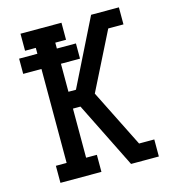

<svg xmlns="http://www.w3.org/2000/svg" viewBox="-109 -825 819 914"><g transform="rotate(-15 300.0 -367.5)"><path d="M76 0V-84H129V-547H39V-622H129V-651H76V-735H278V-651H225V-622H319V-547H225V-409H262L424 -735H561V-651H486L344 -368L486 -84H561V0H424L262 -326H225V-84H278V0Z"/></g></svg>

Font: Iosevka Curly Slab MdEx
Style: Regular
Weight: 500
Width: 7
Monospace: yes
Designer: Belleve Invis
Foundry: Belleve Invis
Version: Version 11.1.0; ttfautohint (v1.8.3)